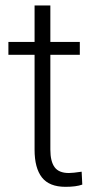

<svg xmlns="http://www.w3.org/2000/svg" viewBox="-20 -684 361 713"><path d="M167 -663.6V-528.3H276.4V-480.5H167V-128.4Q167 -84.5 182.9 -63Q198.7 -41.5 235.8 -41.5Q250.5 -41.5 283.2 -46.4L285.6 1.5Q262.7 9.8 223.1 9.8Q163.1 9.8 135.7 -25.1Q108.4 -60.1 108.4 -127.9V-480.5H11.2V-528.3H108.4V-663.6Z"/></svg>

Font: TypoPRO Roboto
Style: Regular
Weight: 300
Designer: Google
Version: Version 2.136; 2016